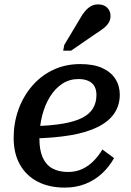

<svg xmlns="http://www.w3.org/2000/svg" viewBox="-20 -839 595 872"><path d="M274 13Q203 13 151 -14Q99 -41 70.5 -91.5Q42 -142 42 -213Q42 -279 63 -339Q84 -399 124 -446.5Q164 -494 220 -521Q276 -548 345 -548Q405 -548 444.5 -530Q484 -512 504 -480.5Q524 -449 524 -409Q524 -361 499 -324Q474 -287 423.5 -262Q373 -237 298.5 -224.5Q224 -212 125 -210L131 -266Q211 -268 266 -277.5Q321 -287 354.5 -304.5Q388 -322 403 -348Q418 -374 418 -408Q418 -431 409 -447Q400 -463 381.5 -471.5Q363 -480 336 -480Q296 -480 263.5 -459Q231 -438 207.5 -400.5Q184 -363 171.5 -314Q159 -265 159 -209Q159 -157 174 -123.5Q189 -90 218 -74Q247 -58 289 -58Q326 -58 355 -72Q384 -86 406.5 -109.5Q429 -133 445 -160L498 -121Q475 -80 442 -50Q409 -20 367 -3.5Q325 13 274 13ZM342 -752Q354 -774 366.5 -788.5Q379 -803 393 -811Q407 -819 426 -819Q452 -819 467 -804Q482 -789 482 -767Q482 -749 473.5 -735.5Q465 -722 451 -711Q437 -700 418 -688L303 -609H267L272 -635Z"/></svg>

Font: Roboto Serif 20pt Medium
Style: Italic
Weight: 500
Italic angle: -10°
Version: Version 1.008